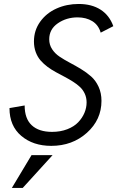

<svg xmlns="http://www.w3.org/2000/svg" viewBox="-20 -720 585 958"><path d="M235.8 7.8Q145 7.8 86.2 -42Q27.3 -91.8 27.3 -180.7L103 -193.8Q103 -127.9 138.4 -95Q173.8 -62 239.7 -62Q281.7 -62 315.7 -75.2Q349.6 -88.4 370.1 -109.9Q390.6 -131.3 401.4 -157Q412.1 -182.6 412.1 -209Q412.1 -232.4 403.1 -252.2Q394 -272 378.9 -286.1Q363.8 -300.3 344 -312.7Q324.2 -325.2 302.5 -336.7Q280.8 -348.1 259 -359.9Q237.3 -371.6 217.5 -386.2Q197.8 -400.9 182.6 -418.2Q167.5 -435.5 158.4 -459.7Q149.4 -483.9 149.4 -513.2Q149.4 -568.4 180.4 -611.6Q211.4 -654.8 262 -677.5Q312.5 -700.2 372.6 -700.2Q437.5 -700.2 481.7 -671.9Q525.9 -643.6 545.4 -589.4L482.4 -557.1Q471.2 -595.7 440.4 -614.5Q409.7 -633.3 367.2 -633.3Q311.5 -633.3 268.6 -603.8Q225.6 -574.2 225.6 -523.9Q225.6 -496.6 240 -474.6Q254.4 -452.6 277.3 -437.3Q300.3 -421.9 328.1 -407.2Q356 -392.6 383.8 -375.7Q411.6 -358.9 434.6 -338.6Q457.5 -318.4 471.9 -287.1Q486.3 -255.9 486.3 -216.8Q486.3 -122.6 413.6 -57.4Q340.8 7.8 235.8 7.8ZM39.1 217.8 137.2 54.2H242.2L93.3 217.8Z"/></svg>

Font: HK Grotesk Italic
Style: Regular
Weight: 400
Italic angle: -13°
Designer: Alfredo Marco Pradil and Stefan Peev
Foundry: Hanken Design Co.
Version: Version 1.000;PS 001.000;hotconv 1.0.88;makeotf.lib2.5.64775